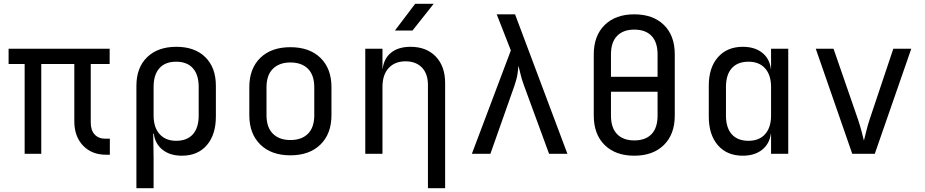

<svg xmlns="http://www.w3.org/2000/svg" viewBox="-20 -805 4840 1005"><path d="M536 5Q460 5 414.5 -43Q369 -91 369 -170V-470H196V0H109V-470H25V-550H554V-470H455V-164Q455 -123 475.5 -101Q496 -79 531 -79H555V5Z M694 180V-356Q694 -451 750 -505.5Q806 -560 903 -560Q1000 -560 1055 -505.5Q1110 -451 1110 -356V-195Q1110 -100 1062.5 -45Q1015 10 932 10Q870 10 831 -21Q792 -52 785 -105H782L784 20V180ZM902 -68Q959 -68 989.5 -102Q1020 -136 1020 -200V-350Q1020 -414 989.5 -448Q959 -482 902 -482Q845 -482 814.5 -448Q784 -414 784 -350V-200Q784 -138 815.5 -103Q847 -68 902 -68Z M1500 8Q1400 8 1342.5 -48.5Q1285 -105 1285 -202V-348Q1285 -446 1342.5 -502Q1400 -558 1500 -558Q1600 -558 1657.5 -502Q1715 -446 1715 -349V-202Q1715 -105 1657.5 -48.5Q1600 8 1500 8ZM1500 -72Q1559 -72 1592 -105Q1625 -138 1625 -202V-348Q1625 -412 1592 -445Q1559 -478 1500 -478Q1442 -478 1408.5 -445Q1375 -412 1375 -348V-202Q1375 -138 1408.5 -105Q1442 -72 1500 -72Z M1892 0V-550H1982V-445H1983Q1990 -500 2028 -530Q2066 -560 2129 -560Q2212 -560 2261 -509Q2310 -458 2310 -370V180H2220V-360Q2220 -419 2188.5 -451.5Q2157 -484 2103 -484Q2047 -484 2014.5 -449Q1982 -414 1982 -350V0ZM2047 -645 2153 -785H2250L2139 -645Z M2450 0 2654 -541 2580 -730H2676L2950 0H2854L2723 -357Q2710 -392 2704 -419Q2698 -446 2693 -461Q2693 -446 2689 -419Q2685 -392 2673 -357L2547 0Z M3300 10Q3202 10 3145 -46Q3088 -102 3088 -200V-520Q3088 -618 3145 -674Q3202 -730 3300 -730Q3398 -730 3455 -674.5Q3512 -619 3512 -521V-200Q3512 -102 3455 -46Q3398 10 3300 10ZM3178 -403H3422V-520Q3422 -584 3390.5 -617Q3359 -650 3300 -650Q3242 -650 3210 -617Q3178 -584 3178 -520ZM3300 -70Q3359 -70 3390.5 -103Q3422 -136 3422 -200V-325H3178V-200Q3178 -136 3210 -103Q3242 -70 3300 -70Z M3868 10Q3785 10 3737.5 -45Q3690 -100 3690 -195V-356Q3690 -451 3738 -505.5Q3786 -560 3868 -560Q3930 -560 3969 -529.5Q4008 -499 4015 -445H4016V-550H4106V0H4016V-105H4015Q4008 -52 3969 -21Q3930 10 3868 10ZM3898 -68Q3954 -68 3985 -103Q4016 -138 4016 -200V-350Q4016 -412 3985 -447Q3954 -482 3898 -482Q3841 -482 3810.5 -448Q3780 -414 3780 -350V-200Q3780 -136 3810.5 -102Q3841 -68 3898 -68Z M4441 0 4250 -550H4343L4471 -180Q4482 -147 4490 -116.5Q4498 -86 4502 -69Q4507 -86 4514 -116.5Q4521 -147 4532 -180L4656 -550H4750L4559 0Z"/></svg>

Font: NKDuy Mono
Style: Regular
Weight: 400
Monospace: yes
Designer: NKDuy
Foundry: NKDuy
Version: Version 2.251; ttfautohint (v1.8.4.7-5d5b)